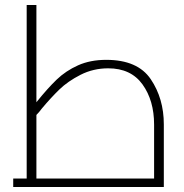

<svg xmlns="http://www.w3.org/2000/svg" viewBox="-20 -750 737 770"><path d="M637 -251V0H33V-34H87V-730H126V-340Q171 -396 207.5 -431Q244 -466 293 -488Q342 -510 406 -510Q532 -510 584.5 -432.5Q637 -355 637 -251ZM148 -315Q137 -300 126 -289V-34H598V-250Q598 -347 551.5 -411.5Q505 -476 414 -476Q354 -476 303 -450Q252 -424 218 -391Q184 -358 148 -315Z"/></svg>

Font: Cairo ExtraLight
Style: Regular
Weight: 250
Designer: Mohamed Gaber, the designers of Titillium
Foundry: Kief Type Foundry
Version: Version 2.009; ttfautohint (v1.5.33-1714) -l 8 -r 50 -G 200 